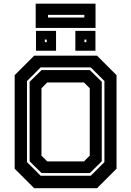

<svg xmlns="http://www.w3.org/2000/svg" viewBox="-20 -994 693 1014"><path d="M160.5 0 57.5 -103V-597L160.5 -700H492.5L595.5 -597V-103L492.5 0ZM229.5 -141.5H423.5L454 -172V-528L423.5 -558.5H229.5L199 -528V-172ZM194.5 -66H459.5L531.5 -138V-566L459.5 -638H194.5L122.5 -566V-138ZM199.5 -80 136.5 -142V-562L199.5 -624H454.5L517.5 -562V-142L454.5 -80ZM378 -726V-831H484V-726ZM170 -726V-831H276V-726ZM217 -771H227V-785H217ZM426 -771H436V-785H426ZM168.5 -846.5V-974.5H484.5V-846.5ZM233.5 -901.5H425.5V-915.5H233.5Z"/></svg>

Font: Tourney Thin
Style: Bold
Weight: 700
Version: Version 1.015